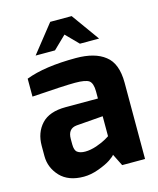

<svg xmlns="http://www.w3.org/2000/svg" viewBox="-112 -815 742 900"><g transform="rotate(-15 259.5 -365.0)"><path d="M111 -601 218 -736H322L419 -601H326L267 -661L205 -601ZM47 -506Q138 -541 290 -541Q382 -541 431 -502Q481 -464 481 -370V0H370L341 -58Q337 -51 315 -36Q294 -22 256 -8Q218 6 183 6Q109 6 69 -36Q29 -79 29 -135V-185Q29 -249 67 -290Q105 -331 184 -331H302H341V-356V-365Q341 -405 324 -418Q307 -430 256 -430Q205 -430 47 -419ZM169 -155Q169 -125 182 -116Q195 -106 220 -106Q245 -106 275 -116Q306 -127 323 -137L341 -148V-245L212 -235Q169 -231 169 -181Z"/></g></svg>

Font: Mina
Style: Bold
Weight: 700
Version: Version 1.000